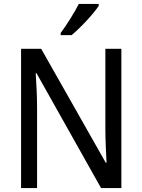

<svg xmlns="http://www.w3.org/2000/svg" viewBox="-20 -964 730 984"><path d="M486 -934V-944H384C361 -899 323 -838 291 -795V-784H347C391 -820 461 -895 486 -934ZM602 0V-714H520V-302C520 -247 524 -172 526 -130H522L191 -714H88V0H170V-413C170 -475 166 -539 163 -589H167L498 0Z"/></svg>

Font: Noto Sans Devanagari SemiCondensed
Style: Regular
Weight: 400
Width: 4
Designer: Jelle Bosma - Monotype Design Team
Foundry: Monotype Imaging Inc.
Version: Version 2.004